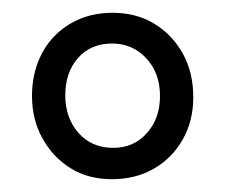

<svg xmlns="http://www.w3.org/2000/svg" viewBox="-20 -688 352 300"><path d="M155 -408Q118 -408 90.5 -425Q63 -442 46.5 -471.5Q30 -501 30 -538Q30 -566 39 -590Q48 -614 65 -631.5Q82 -649 105 -658.5Q128 -668 156 -668Q193 -668 221 -651Q249 -634 265.5 -604.5Q282 -575 282 -536Q282 -499 265.5 -470Q249 -441 220.5 -424.5Q192 -408 155 -408ZM157 -457Q189 -457 209.5 -480Q230 -503 230 -538Q230 -574 208.5 -597Q187 -620 155 -620Q122 -620 102 -597.5Q82 -575 82 -539Q82 -504 102.5 -480.5Q123 -457 157 -457Z"/></svg>

Font: Bricolage Grotesque Condensed ExtraLight
Style: Regular
Weight: 250
Width: 3
Designer: Mathieu Triay
Foundry: Atelier Triay
Version: Version 1.000;gftools[0.9.30]